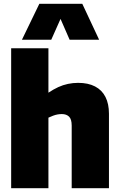

<svg xmlns="http://www.w3.org/2000/svg" viewBox="-20 -995 633 1015"><path d="M39 0V-740H236V-505Q263 -523 288 -534.5Q313 -546 339.5 -551.5Q366 -557 393 -557Q446 -557 482.5 -538Q519 -519 537.5 -482.5Q556 -446 556 -394V0H359V-331Q359 -365 345 -378.5Q331 -392 307 -392Q296 -392 284.5 -390Q273 -388 261 -383.5Q249 -379 236 -373V0ZM96 -785 188 -975H415L504 -785H348L300 -895L251 -785Z"/></svg>

Font: Georama ExtraCondensed Thin ExtraBold
Style: Regular
Weight: 800
Version: Version 1.001